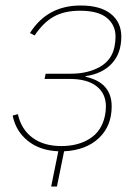

<svg xmlns="http://www.w3.org/2000/svg" viewBox="-20 -538 510 698"><path d="M166 140 192 12Q124 9 80.5 -26.5Q37 -62 26 -118L45 -123Q57 -68 98 -37.5Q139 -7 203 -7Q264 -7 306.5 -34Q349 -61 361 -115Q365 -132 365 -151Q365 -198 331 -224.5Q297 -251 234 -251H142L146 -270H236Q299 -270 342.5 -294.5Q386 -319 396 -367Q400 -386 400 -405Q400 -447 368.5 -473Q337 -499 271 -499Q214 -499 175.5 -477.5Q137 -456 106 -409L89 -418Q152 -518 273 -518Q345 -518 383 -487.5Q421 -457 421 -405Q421 -344 386.5 -307Q352 -270 291 -261V-259Q386 -238 386 -151Q386 -80 339.5 -36Q293 8 213 12L187 140Z"/></svg>

Font: IBM Plex Sans Thin
Style: Italic
Weight: 100
Italic angle: -11.31°
Designer: Mike Abbink, Paul van der Laan, Pieter van Rosmalen
Foundry: Bold Monday
Version: Version 3.0